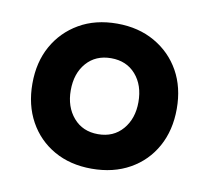

<svg xmlns="http://www.w3.org/2000/svg" viewBox="-53 -748 549 503"><g transform="rotate(10 221.0 -496.0)"><path d="M220 -303Q163 -303 120 -327.5Q77 -352 53 -395.5Q29 -439 29 -496Q29 -553 53 -596Q77 -639 120 -664Q163 -689 221 -689Q278 -689 321.5 -664Q365 -639 389 -596Q413 -553 413 -496Q413 -439 389 -395.5Q365 -352 321.5 -327.5Q278 -303 220 -303ZM221 -395Q262 -395 286.5 -423.5Q311 -452 311 -496Q311 -541 286.5 -569Q262 -597 221 -597Q180 -597 155.5 -569Q131 -541 131 -496Q131 -452 155.5 -423.5Q180 -395 221 -395Z"/></g></svg>

Font: Gabarito Medium
Style: Regular
Weight: 500
Designer: Leandro Assis / Alvaro Franca / Felipe Casaprima
Foundry: Naipe Foundry
Version: Version 1.000